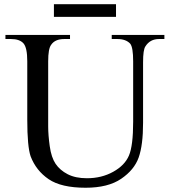

<svg xmlns="http://www.w3.org/2000/svg" viewBox="-20 -860 800 897"><path d="M502 -677.7V-696.8H748V-677.7H723.1Q680.7 -677.7 659.2 -643.1Q648.4 -627.4 648.4 -569.3V-286.1Q648.4 -182.1 627.9 -124.3Q607.4 -66.4 546.1 -24.7Q484.9 17.1 379.9 17.1Q266.1 17.1 207.3 -22.9Q148.4 -63 123 -129.9Q107.4 -175.8 107.4 -300.8V-573.7Q107.4 -637.7 89.4 -657.7Q71.3 -677.7 31.2 -677.7H5.4V-696.8H307.1V-677.7H280.3Q236.8 -677.7 218.8 -650.4Q205.1 -632.3 205.1 -573.7V-269.5Q205.1 -229 212.4 -176.8Q219.7 -124.5 239.7 -94.7Q259.8 -64.9 296.1 -46.1Q332.5 -27.3 386.2 -27.3Q454.6 -27.3 508.8 -57.4Q563 -87.4 582.5 -133.5Q602.1 -179.7 602.1 -291.5V-573.7Q602.1 -638.7 588.4 -655.8Q568.4 -677.7 528.3 -677.7ZM522 -781.2H231.9V-840.3H522Z"/></svg>

Font: KhunPaOh
Style: Regular
Weight: 400
Designer: Khon Soe Zaw Thu
Version: Version 1.00 July 11, 2016, initial release